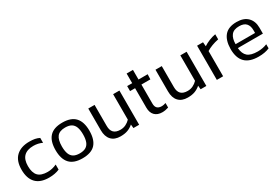

<svg xmlns="http://www.w3.org/2000/svg" viewBox="48 -1452 3334 2304"><g transform="rotate(-30 1715.5 -299.5)"><path d="M439 -17.2V-87.4Q377 -58.4 313.8 -58.4Q222.6 -58.4 181.8 -101.9Q141.1 -145.4 141.1 -237Q141.1 -327 185.8 -371.3Q230.6 -415.5 317.8 -415.5Q383.7 -415.5 438.4 -388.8V-456.7Q408.1 -471.5 377.3 -477.6Q346.5 -483.8 300.4 -483.8Q184 -483.8 118.5 -422.2Q53 -360.5 53 -237Q53 -116.8 113.5 -53.5Q173.9 9.9 294.2 9.9Q377.2 9.9 439 -17.2Z M992.9 -237Q992.9 -360.2 935.3 -422Q877.8 -483.8 757.9 -483.8Q637.7 -483.8 580.7 -422Q523.8 -360.2 523.8 -237Q523.8 -114.2 580.7 -52.2Q637.7 9.9 757.9 9.9Q879.8 9.9 936.3 -51.5Q992.9 -112.9 992.9 -237ZM611.8 -237Q611.8 -329.6 646.1 -372.6Q680.3 -415.5 757.9 -415.5Q811.3 -415.5 843.5 -396.1Q875.6 -376.7 890.2 -337.2Q904.8 -297.7 904.8 -237Q904.8 -176.7 890.2 -136.9Q875.6 -97.2 843.5 -77.8Q811.3 -58.4 757.9 -58.4Q705.1 -58.4 672.9 -77.8Q640.6 -97.2 626.2 -137.1Q611.8 -177.1 611.8 -237Z M1460.9 -51.6 1465.9 0H1545.3V-473.9H1458.2V-121Q1432 -93.3 1397.7 -76.6Q1363.3 -59.9 1323.6 -59.9Q1261 -59.9 1231 -90.5Q1201 -121.1 1201 -181.7V-473.9H1113.8V-174Q1113.8 -85.5 1158.1 -37.8Q1202.5 9.9 1284.6 9.9Q1342.6 9.9 1383.9 -5.4Q1425.2 -20.7 1460.9 -51.6Z M1949.6 -5V-67.7Q1918.6 -56.7 1893.4 -56.7Q1810 -56.7 1810 -139.3V-404.3H1934L1937 -473.9H1810V-607.5H1722.3V-473.9H1652.7V-404.3H1722.3V-135.4Q1722.3 -65.3 1759.3 -27.7Q1796.2 9.9 1862.8 9.9Q1904.6 9.9 1949.6 -5Z M2392.2 -51.6 2397.1 0H2476.5V-473.9H2389.5V-121Q2363.2 -93.3 2328.9 -76.6Q2294.5 -59.9 2254.8 -59.9Q2192.3 -59.9 2162.2 -90.5Q2132.2 -121.1 2132.2 -181.7V-473.9H2045V-174Q2045 -85.5 2089.3 -37.8Q2133.7 9.9 2215.8 9.9Q2273.8 9.9 2315.1 -5.4Q2356.4 -20.7 2392.2 -51.6Z M2708.9 0V-349.3Q2778.6 -393.2 2878.8 -413.5V-483.8Q2834.4 -476.3 2789 -457.9Q2743.6 -439.5 2708.9 -415.8L2703.9 -473.9H2621.7V0Z M3348.9 -17.4V-74.1Q3320.5 -62.1 3286.9 -55.7Q3253.3 -49.3 3219.9 -49.3Q3123.8 -49.3 3080.5 -86.4Q3037.3 -123.4 3030.8 -204.6H3378V-286Q3378 -377 3325 -430.4Q3272 -483.8 3172.7 -483.8Q3059.3 -483.8 3005.3 -421.1Q2951.4 -358.4 2949.6 -239.3Q2949.6 -113.4 3011.2 -51.7Q3072.8 9.9 3198.2 9.9Q3242.4 9.9 3279.5 3.2Q3316.5 -3.5 3348.9 -17.4ZM3175 -424.4Q3240 -424.4 3270.3 -390.7Q3300.6 -357 3300.6 -297.6V-258.6H3030.8Q3030.8 -337.7 3064.5 -381.3Q3098.1 -424.9 3175 -424.4Z"/></g></svg>

Font: Arad-VF Thin Dots1
Style: Regular
Weight: 100
Designer: Mohammad Darvishi
Version: Version 1.000;August 30, 2024;FontCreator 15.0.0.2992 64-bit